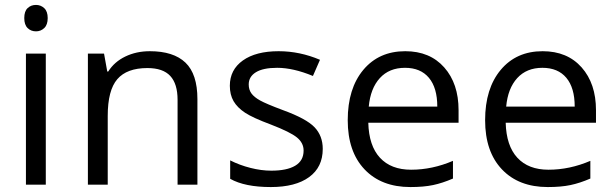

<svg xmlns="http://www.w3.org/2000/svg" viewBox="-20 -754 2506 784"><path d="M167 0H85.9V-535.2H167ZM79.1 -680.2Q79.1 -708 92.8 -720.9Q106.4 -733.9 127 -733.9Q146.5 -733.9 160.6 -720.7Q174.8 -707.5 174.8 -680.2Q174.8 -652.8 160.6 -639.4Q146.5 -626 127 -626Q106.4 -626 92.8 -639.4Q79.1 -652.8 79.1 -680.2Z M705.1 0V-346.2Q705.1 -411.6 675.3 -443.8Q645.5 -476.1 582 -476.1Q498 -476.1 459 -430.7Q419.9 -385.3 419.9 -280.8V0H338.9V-535.2H404.8L418 -461.9H421.9Q446.8 -501.5 491.7 -523.2Q536.6 -544.9 591.8 -544.9Q688.5 -544.9 737.3 -498.3Q786.1 -451.7 786.1 -349.1V0Z M1297.9 -146Q1297.9 -71.3 1242.2 -30.8Q1186.5 9.8 1085.9 9.8Q979.5 9.8 919.9 -23.9V-99.1Q958.5 -79.6 1002.7 -68.4Q1046.9 -57.1 1087.9 -57.1Q1151.4 -57.1 1185.5 -77.4Q1219.7 -97.7 1219.7 -139.2Q1219.7 -170.4 1192.6 -192.6Q1165.5 -214.8 1086.9 -245.1Q1012.2 -272.9 980.7 -293.7Q949.2 -314.5 933.8 -340.8Q918.5 -367.2 918.5 -403.8Q918.5 -469.2 971.7 -507.1Q1024.9 -544.9 1117.7 -544.9Q1204.1 -544.9 1286.6 -509.8L1257.8 -443.8Q1177.2 -477.1 1111.8 -477.1Q1054.2 -477.1 1024.9 -459Q995.6 -440.9 995.6 -409.2Q995.6 -387.7 1006.6 -372.6Q1017.6 -357.4 1042 -343.8Q1066.4 -330.1 1135.7 -304.2Q1231 -269.5 1264.4 -234.4Q1297.9 -199.2 1297.9 -146Z M1655.8 9.8Q1537.1 9.8 1468.5 -62.5Q1399.9 -134.8 1399.9 -263.2Q1399.9 -392.6 1463.6 -468.8Q1527.3 -544.9 1634.8 -544.9Q1735.4 -544.9 1793.9 -478.8Q1852.5 -412.6 1852.5 -304.2V-252.9H1483.9Q1486.3 -158.7 1531.5 -109.9Q1576.7 -61 1658.7 -61Q1745.1 -61 1829.6 -97.2V-24.9Q1786.6 -6.3 1748.3 1.7Q1710 9.8 1655.8 9.8ZM1633.8 -477.1Q1569.3 -477.1 1531 -435.1Q1492.7 -393.1 1485.8 -318.8H1765.6Q1765.6 -395.5 1731.4 -436.3Q1697.3 -477.1 1633.8 -477.1Z M2216.8 9.8Q2098.1 9.8 2029.5 -62.5Q1960.9 -134.8 1960.9 -263.2Q1960.9 -392.6 2024.7 -468.8Q2088.4 -544.9 2195.8 -544.9Q2296.4 -544.9 2355 -478.8Q2413.6 -412.6 2413.6 -304.2V-252.9H2044.9Q2047.4 -158.7 2092.5 -109.9Q2137.7 -61 2219.7 -61Q2306.2 -61 2390.6 -97.2V-24.9Q2347.7 -6.3 2309.3 1.7Q2271 9.8 2216.8 9.8ZM2194.8 -477.1Q2130.4 -477.1 2092 -435.1Q2053.7 -393.1 2046.9 -318.8H2326.7Q2326.7 -395.5 2292.5 -436.3Q2258.3 -477.1 2194.8 -477.1Z"/></svg>

Font: f0_52653 
Style: Regular
Weight: 400
Foundry: Ascender Corporation
Version: Version 1.10